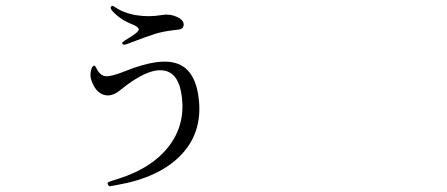

<svg xmlns="http://www.w3.org/2000/svg" viewBox="-20 -584 1540 662"><path d="M362.3 57.6Q364.3 57.6 383.8 53.7Q528.3 28.3 602.5 -47.9Q676.8 -124 666 -237.3Q656.2 -338.9 594.7 -363.3Q533.2 -387.7 412.1 -338.9Q363.3 -319.3 343.8 -321.3Q324.2 -323.2 311.5 -350.6Q306.6 -361.3 300.8 -356Q294.9 -350.6 293 -336.9Q290 -321.3 294.9 -307.6Q308.6 -267.6 335.9 -257.8Q363.3 -248 393.6 -272.5Q485.4 -347.7 541.5 -341.3Q597.7 -335 607.4 -247.1Q618.2 -151.4 561 -78.1Q503.9 -4.9 391.6 31.2Q384.8 33.2 373 37.1Q357.4 42 356.4 43Q346.7 45.9 354.5 55.7Q358.4 59.6 362.3 57.6ZM418.9 -432.6Q488.3 -459 516.6 -467.8Q543 -475.6 575.2 -479.5Q598.6 -481.4 605.5 -484.9Q612.3 -488.3 613.3 -498Q614.3 -514.6 589.8 -525.9Q565.4 -537.1 538.1 -532.2Q493.2 -524.4 449.2 -531.7Q405.3 -539.1 375 -560.5Q367.2 -566.4 363.3 -561.5Q356.4 -553.7 380.4 -533.2Q404.3 -512.7 431.6 -502Q459 -491.2 458.5 -482.4Q458 -473.6 427.7 -455.1Q408.2 -443.4 403.8 -439.5Q399.4 -435.5 402.8 -431.6Q406.2 -427.7 418.9 -432.6Z"/></svg>

Font: Bpmf GenWan Min R
Style: R
Weight: 400
Foundry: But Ko
Version: Version 1.320